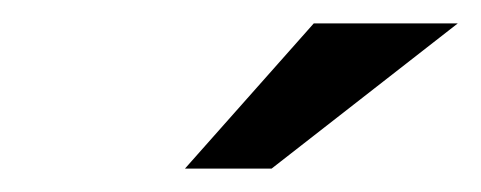

<svg xmlns="http://www.w3.org/2000/svg" viewBox="-20 -700 411 164"><path d="M138 -556H212L371 -680H248Z"/></svg>

Font: LT Wave
Style: Italic
Weight: 400
Designer: Daniel Lyons
Version: Version 2.5 (Glyphs App)